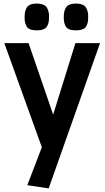

<svg xmlns="http://www.w3.org/2000/svg" viewBox="-20 -812 582 1069"><path d="M251 237 132 219 213 8 4 -572H139L276 -174L400 -572H537ZM127 -667Q117 -687 117 -710Q117 -733 119 -743.5Q121 -754 127 -766Q139 -792 184 -792Q231 -792 243 -766Q253 -746 253 -723Q253 -700 251 -689.5Q249 -679 243 -667Q237 -655 222 -649Q207 -643 184 -643Q161 -643 147 -649Q133 -655 127 -667ZM345 -667Q335 -687 335 -710Q335 -733 337 -743.5Q339 -754 345 -766Q357 -792 402 -792Q449 -792 461 -766Q471 -746 471 -723Q471 -700 469 -689.5Q467 -679 461 -667Q455 -655 440 -649Q425 -643 402 -643Q379 -643 365 -649Q351 -655 345 -667Z"/></svg>

Font: Sintony
Style: Bold
Weight: 700
Designer: Eduardo Rodriguez Tunni
Foundry: Eduardo Rodriguez Tunni
Version: Version 1.001